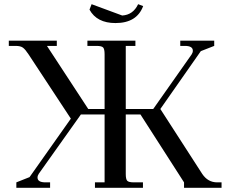

<svg xmlns="http://www.w3.org/2000/svg" viewBox="-20 -896 1096 916"><path d="M22 -677V-702H251V-677H204L401 -376H479V-637Q479 -662 472 -669.5Q465 -677 440 -677H397V-702H626V-677H580V-376H711L894 -636Q900 -645 900 -654Q900 -677 862 -677H840V-702H1002V-677L938 -652L745 -376L945 -66Q972 -26 1016 -26H1037V0H858V-26L650 -350H580V-66Q580 -41 587 -33.5Q594 -26 619 -26H662V0H433V-26H479V-350H366L165 -67Q159 -58 159 -49Q159 -26 197 -26H219V0H58V-26L121 -51L318 -330L116 -637Q101 -660 89.5 -668.5Q78 -677 55 -677ZM407 -850 417 -876 563 -822Q615 -825 639 -876L663 -867Q633 -786 531 -786Q442 -786 407 -850Z"/></svg>

Font: Dihjauti
Style: Bold
Weight: 700
Designer: T. Christopher White
Version: Version 3.0.0